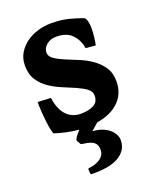

<svg xmlns="http://www.w3.org/2000/svg" viewBox="-124 -524 658 802"><g transform="rotate(-20 204.5 -123.0)"><path d="M133 49Q133 43 140.5 32.5Q148 22 159 10Q105 5 53 -12Q50 -15 46.5 -31.5Q43 -48 40.5 -69Q38 -90 36.5 -111Q35 -132 35 -143V-158L93 -155Q97 -126 106 -106Q115 -86 128 -73.5Q141 -61 156.5 -55.5Q172 -50 188 -50Q224 -50 246 -62Q268 -74 268 -102Q268 -121 251 -133.5Q234 -146 208 -157.5Q182 -169 152.5 -181Q123 -193 97 -210.5Q71 -228 54 -254Q37 -280 37 -318Q37 -350 51.5 -374Q66 -398 89 -414.5Q112 -431 141 -439.5Q170 -448 200 -448Q244 -448 278.5 -439Q313 -430 339 -420Q352 -408 352 -370Q352 -351 349.5 -331Q347 -311 344 -297L300 -301Q295 -337 271 -362.5Q247 -388 201 -388Q175 -388 157.5 -373.5Q140 -359 140 -339Q140 -322 157.5 -310Q175 -298 201 -287Q227 -276 257 -264Q287 -252 313 -234Q339 -216 356.5 -190.5Q374 -165 374 -127Q374 -73 338.5 -38Q303 -3 240 7L208 35Q231 36 249.5 43Q268 50 280.5 60.5Q293 71 300 84Q307 97 307 109Q307 135 294.5 153Q282 171 260 182.5Q238 194 208 198.5Q178 203 142 202Q140 202 139 194Q138 186 138 182Q138 175 141 175Q154 174 167 170Q180 166 190.5 159.5Q201 153 207.5 143Q214 133 214 118Q214 95 199 84.5Q184 74 153 71Q145 70 143 67Q141 64 135 53Z"/></g></svg>

Font: Lusitana
Style: Bold
Weight: 700
Designer: Ana Paula Megda
Foundry: Ana Paula Megda
Version: Version 1.000; ttfautohint (v1.1) -l 8 -r 50 -G 200 -x 14 -D